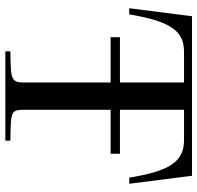

<svg xmlns="http://www.w3.org/2000/svg" viewBox="-30 -712 742 722"><g transform="rotate(90 341.0 -351.0)"><path d="M558 -431H393V-672H506C588 -672 623 -619 648 -466H671L641 -702H41L11 -466H34C60 -619 95 -672 174 -672H290V-431H120V-396H290V-64C290 -18 265 -21 173 -19V0H509V-19C410 -21 393 -18 393 -64V-396H558Z"/></g></svg>

Font: Ortica Linear
Style: Regular
Weight: 400
Designer: Benedetta Bovani
Foundry: Collletttivo
Version: Version 2.000;Glyphs 3.1.2 (3151)